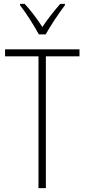

<svg xmlns="http://www.w3.org/2000/svg" viewBox="-20 -1061 436 988"><path d="M180 -884H215C240 -929 282 -992 314 -1034V-1041H290C255 -1001 226 -964 198 -922C172 -963 137 -1009 107 -1041H83V-1034C112 -998 155 -930 180 -884ZM216 -93V-771H389V-807H6V-771H178V-93Z"/></svg>

Font: Noto Sans Kannada UI Condensed ExtraLight
Style: Regular
Weight: 200
Width: 3
Designer: Jelle Bosma - Monotype Design Team
Foundry: Monotype Imaging Inc.
Version: Version 2.005